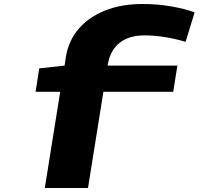

<svg xmlns="http://www.w3.org/2000/svg" viewBox="-20 -730 1085 960"><path d="M176 -388 303 -402 309 -443Q322 -526 373 -585.5Q424 -645 505.5 -677.5Q587 -710 693 -710Q766 -710 836 -698Q906 -686 953 -668L908 -521Q853 -537 802.5 -545Q752 -553 702 -553Q626 -553 579.5 -517Q533 -481 520 -413L518 -402H867L846 -271H497L420 210H204L281 -271H158Z"/></svg>

Font: Georama ExtraExtended
Style: Bold
Weight: 700
Width: 8
Designer: Jean-Baptiste Levee
Foundry: Production Type
Version: Version 1.000